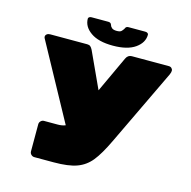

<svg xmlns="http://www.w3.org/2000/svg" viewBox="-121 -975 1091 1095"><g transform="rotate(15 425.0 -427.5)"><path d="M807 -679Q807 -670 801 -656L585 -204Q545 -120 511 -78Q477 -36 427.5 -18Q378 0 292 0H177Q166 0 158 -8Q150 -16 150 -27V-187Q150 -198 158 -206Q166 -214 177 -214H258Q284 -214 303 -222L59 -669Q56 -674 56 -679Q56 -688 63.5 -694Q71 -700 83 -700H302Q314 -700 321 -694Q328 -688 334 -676L432 -463L531 -676Q542 -700 565 -700H784Q794 -700 800.5 -693.5Q807 -687 807 -679ZM504 -855H603Q612 -855 617 -851Q622 -847 622 -842Q622 -795 576 -762.5Q530 -730 444 -730Q359 -730 313 -762.5Q267 -795 267 -842Q267 -847 272 -851Q277 -855 286 -855H385Q400 -855 404 -842Q406 -833 415 -825Q424 -817 444 -817Q463 -817 470.5 -823.5Q478 -830 485 -842Q489 -855 504 -855Z"/></g></svg>

Font: Rubik Mono One
Style: Regular
Weight: 400
Designer: Hubert and Fischer with Elvire Volk Leonovitch (Cyrillic Expansion: Cyreal)
Foundry: Hubert and Fischer with Elvire Volk Leonovitch
Version: Version 2.000